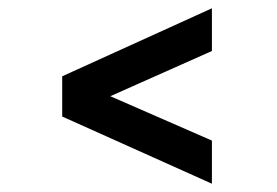

<svg xmlns="http://www.w3.org/2000/svg" viewBox="-20 -530 669 463"><path d="M491 -510V-407L246 -298L491 -191V-87L130 -249V-346Z"/></svg>

Font: Figtree Light SemiBold
Style: Regular
Weight: 600
Version: Version 2.002